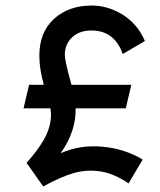

<svg xmlns="http://www.w3.org/2000/svg" viewBox="-20 -650 578 693"><path d="M199 -97Q269 -128 350 -120.5Q431 -113 495 -74L444 12Q393 -23 344.5 -31Q296 -39 248.5 -26Q201 -13 136 23L76 -62Q133 -127 151 -172Q169 -217 162 -259H65L85 -344H138Q122 -402 122 -449Q122 -534 175 -582Q228 -630 311 -630Q370 -630 423.5 -596.5Q477 -563 503 -502L423 -455Q393 -540 310 -540Q266 -540 240 -515Q214 -490 214 -453Q214 -429 238 -344H454L434 -259H253Q255 -177 199 -97Z"/></svg>

Font: Gulax
Style: Regular
Weight: 400
Designer: Morgan Gilbert
Foundry: VTF
Version: Version 1.001;hotconv 1.0.109;makeotfexe 2.5.65596